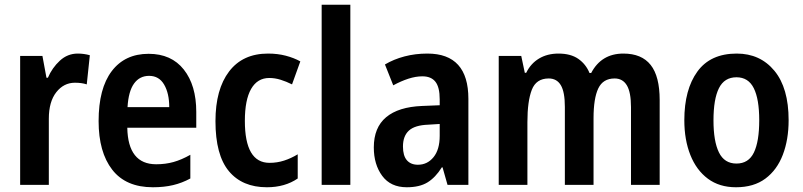

<svg xmlns="http://www.w3.org/2000/svg" viewBox="-20 -780 3388 810"><path d="M308 -554Q334 -554 359 -547L346 -424Q325 -431 296 -431Q249 -431 217.5 -391Q186 -351 186 -279V0H65V-544H159L176 -452H182Q200 -494 232.5 -524Q265 -554 308 -554Z M607 -553Q703 -553 755.5 -486.5Q808 -420 808 -308V-241H517Q520 -87 639 -87Q678 -87 712 -96.5Q746 -106 783 -127V-27Q748 -8 710 1Q672 10 625 10Q511 10 453.5 -64Q396 -138 396 -269Q396 -407 451.5 -480Q507 -553 607 -553ZM609 -460Q569 -460 545.5 -427.5Q522 -395 518 -328H694Q694 -386 672.5 -423Q651 -460 609 -460Z M1106 10Q1002 10 945.5 -58Q889 -126 889 -269Q889 -403 946.5 -478.5Q1004 -554 1111 -554Q1151 -554 1185.5 -545Q1220 -536 1247 -521L1212 -424Q1188 -436 1164 -443.5Q1140 -451 1116 -451Q1066 -451 1039.5 -405Q1013 -359 1013 -270Q1013 -93 1117 -93Q1149 -93 1178.5 -102.5Q1208 -112 1236 -129V-27Q1182 10 1106 10Z M1458 0H1337V-760H1458Z M1783 -554Q1956 -554 1956 -363V0H1868L1847 -74H1844Q1817 -31 1783.5 -10.5Q1750 10 1696 10Q1628 10 1592.5 -38Q1557 -86 1557 -158Q1557 -242 1609 -285.5Q1661 -329 1761 -333L1835 -336V-361Q1835 -412 1817 -435Q1799 -458 1762 -458Q1734 -458 1703 -448Q1672 -438 1639 -420L1604 -508Q1641 -530 1686.5 -542Q1732 -554 1783 -554ZM1787 -254Q1730 -252 1705 -229Q1680 -206 1680 -162Q1680 -123 1696.5 -104Q1713 -85 1743 -85Q1783 -85 1809 -117Q1835 -149 1835 -207V-257Z M2610 -554Q2687 -554 2725 -506Q2763 -458 2763 -358V0H2642V-328Q2642 -391 2624.5 -420Q2607 -449 2573 -449Q2524 -449 2504 -407Q2484 -365 2484 -281V0H2363V-329Q2363 -392 2346 -420.5Q2329 -449 2295 -449Q2242 -449 2223.5 -401Q2205 -353 2205 -265V0H2084V-544H2179L2194 -473H2200Q2219 -512 2254 -533Q2289 -554 2336 -554Q2388 -554 2420 -531.5Q2452 -509 2467 -472H2474Q2517 -554 2610 -554Z M3307 -273Q3307 -191 3282.5 -127Q3258 -63 3209 -26.5Q3160 10 3085 10Q3015 10 2966.5 -26Q2918 -62 2892.5 -126Q2867 -190 2867 -273Q2867 -402 2922 -478Q2977 -554 3088 -554Q3187 -554 3247 -481.5Q3307 -409 3307 -273ZM2990 -272Q2990 -184 3013 -137Q3036 -90 3087 -90Q3138 -90 3160.5 -136.5Q3183 -183 3183 -273Q3183 -362 3160 -408Q3137 -454 3087 -454Q3036 -454 3013 -408Q2990 -362 2990 -272Z"/></svg>

Font: Noto Sans Bengali Condensed SemiBold
Style: Regular
Weight: 600
Width: 3
Designer: Joana Ranito - Universal Thirst; Jelle Bosma - Monotype Design Team
Foundry: Universal Thirst ehf.
Version: Version 3.000; ttfautohint (v1.8.4.7-5d5b)